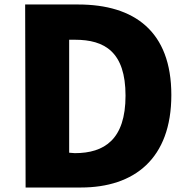

<svg xmlns="http://www.w3.org/2000/svg" viewBox="-20 -785 841 855"><path d="M94 50H340C578 50 743 -78 743 -362C743 -646 578 -765 328 -765H92ZM288 -105V-608H314C446 -608 539 -554 539 -359C539 -164 445 -103 313 -103Z"/></svg>

Font: GenEiGothic-pro-Heavy
Style: Bold
Weight: 900
Designer: Ryoko NISHIZUKA (kana & ideographs); Paul D. Hunt (Latin, Greek & Cyrillic); Wenlong ZHANG (bopomofo); Sandoll Communica
Foundry: Adobe Systems Incorporated; o_tamon
Version: Version 1.000.140830